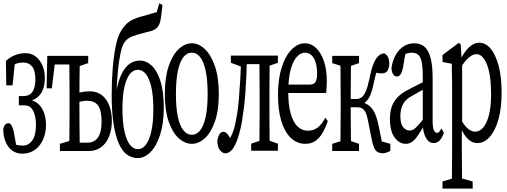

<svg xmlns="http://www.w3.org/2000/svg" viewBox="-21 -857 3036 1150"><path d="M111.8 63.5Q79.1 63.5 53.2 45.4Q27.3 27.3 12.9 -6.3Q-1.5 -40 -1.5 -85.9Q2 -97.7 6.3 -105Q10.7 -112.3 16.6 -115.7Q22.5 -119.1 29.8 -119.1Q41.5 -119.1 50.3 -101.6Q59.1 -84 63.5 -56.6L80.1 36.6L35.6 -9.3Q53.2 2.4 72.5 8.8Q91.8 15.1 115.7 15.1Q149.9 15.1 172.1 -15.4Q194.3 -45.9 194.3 -108.4Q194.3 -141.1 187.5 -167.2Q180.7 -193.4 166.3 -209.7Q151.9 -226.1 124 -226.1H91.8V-281.7H120.1Q145 -281.7 160.4 -293.5Q175.8 -305.2 183.3 -328.1Q190.9 -351.1 190.9 -380.9Q190.9 -433.6 171.6 -458Q152.3 -482.4 120.1 -482.4Q94.2 -482.4 74.7 -474.9Q55.2 -467.3 41 -450.7L69.3 -491.7L54.2 -345.7H16.6L14.2 -491.7Q35.6 -513.2 66.9 -525.9Q98.1 -538.6 130.9 -538.6Q182.6 -538.6 215.1 -495.6Q247.6 -452.6 247.6 -389.2Q247.6 -350.6 236.8 -322Q226.1 -293.5 203.9 -274.7Q181.6 -255.9 148.4 -249L146.5 -260.7Q173.3 -257.3 193.4 -245.4Q213.4 -233.4 226.8 -212.9Q240.2 -192.4 247.3 -166.3Q254.4 -140.1 254.4 -107.4Q254.4 -61.5 237.5 -22.5Q220.7 16.6 188.7 40Q156.7 63.5 111.8 63.5Z M426.3 47.4V-2.4H502.4Q543.9 -2.4 565.7 -33.7Q587.4 -64.9 587.4 -127.4Q587.4 -193.4 567.4 -223.4Q547.4 -253.4 500.5 -253.4Q482.9 -253.4 463.1 -249.3Q443.4 -245.1 425.8 -238.3V-293.5Q446.8 -301.8 470.7 -305.9Q494.6 -310.1 515.6 -310.1Q560.5 -310.1 590.1 -286.4Q619.6 -262.7 634.3 -222.2Q648.9 -181.6 648.9 -133.3Q648.9 -95.7 640.1 -63.2Q631.3 -30.8 614.3 -6.1Q597.2 18.6 571.3 33Q545.4 47.4 510.7 47.4ZM393.1 47.4Q394 20 394.5 -24.7Q395 -69.3 395.3 -117.7Q395.5 -166 395.5 -204.1V-271Q395.5 -309.6 395.3 -357.7Q395 -405.8 394.5 -450.7Q394 -495.6 393.1 -522.5H457.5Q456.5 -495.6 456.1 -450.7Q455.6 -405.8 455.1 -357.4Q454.6 -309.1 454.6 -271V-204.1Q454.6 -165.5 455.1 -117.4Q455.6 -69.3 456.1 -24.7Q456.5 20 457.5 47.4ZM258.3 -328.1 262.2 -522.5H425.8V-470.7H280.8L313 -522.5L289.6 -328.1ZM337.9 47.4V4.4L419.9 -20H425.8V47.4ZM425.8 -455.1V-522.5H507.3V-479L436.5 -455.1Z M804.2 89.8Q767.6 89.8 739 68.6Q710.4 47.4 690.2 1.2Q669.9 -44.9 658.9 -116.7Q647.9 -188.5 647.9 -286.6Q647.9 -369.1 653.8 -444.1Q659.7 -519 671.4 -577.9Q683.1 -636.7 702.1 -668.5Q719.7 -698.2 737.8 -714.8Q755.9 -731.4 779.1 -741.9Q802.2 -752.4 835 -760.7Q849.1 -764.2 862.8 -768.3Q876.5 -772.5 890.1 -776.6Q903.8 -780.8 917.5 -784.2L933.1 -837.4L952.1 -826.7Q948.7 -797.4 946 -773.7Q943.4 -750 939.2 -731.2Q935.1 -712.4 927.2 -700.7Q920.4 -689.9 909.2 -682.4Q897.9 -674.8 881.3 -670.4Q864.7 -666 841.3 -660.2Q797.4 -649.4 767.8 -637.7Q738.3 -626 720.7 -597.7Q709 -577.6 700 -533.4Q690.9 -489.3 685.1 -430.4Q679.2 -371.6 677.2 -305.7L675.8 -306.6Q685.5 -366.7 704.8 -408.7Q724.1 -450.7 752 -472.4Q779.8 -494.1 816.4 -494.1Q855 -494.1 887.5 -464.1Q919.9 -434.1 939.9 -371.6Q960 -309.1 960 -212.4Q960 -116.7 937.7 -48.8Q915.5 19 879.9 54.4Q844.2 89.8 804.2 89.8ZM897.5 -203.1Q897.5 -283.2 885.3 -335.7Q873 -388.2 852.8 -413.6Q832.5 -439 804.2 -439Q777.3 -439 756.8 -413.6Q736.3 -388.2 724.4 -336.7Q712.4 -285.2 712.4 -206.1Q712.4 -124.5 724.4 -70.6Q736.3 -16.6 757.1 10Q777.8 36.6 804.7 36.6Q831.5 36.6 852.3 10Q873 -16.6 885.3 -70.1Q897.5 -123.5 897.5 -203.1Z M1127.9 4.4Q1086.9 4.4 1049.8 -28.6Q1012.7 -61.5 989.5 -128.2Q966.3 -194.8 966.3 -293.5Q966.3 -393.6 989.5 -461.4Q1012.7 -529.3 1049.8 -563.5Q1086.9 -597.7 1127.9 -597.7Q1168.9 -597.7 1205.6 -563.5Q1242.2 -529.3 1265.9 -461.4Q1289.6 -393.6 1289.6 -293.5Q1289.6 -195.3 1265.9 -128.4Q1242.2 -61.5 1205.6 -28.6Q1168.9 4.4 1127.9 4.4ZM1127.9 -49.8Q1157.7 -49.8 1179 -77.4Q1200.2 -105 1211.4 -159.2Q1222.7 -213.4 1222.7 -293.5Q1222.7 -375 1211.4 -430.4Q1200.2 -485.8 1179 -513.7Q1157.7 -541.5 1127.9 -541.5Q1098.1 -541.5 1076.7 -513.7Q1055.2 -485.8 1043.9 -430.4Q1032.7 -375 1032.7 -293.5Q1032.7 -213.4 1043.9 -159.2Q1055.2 -105 1076.7 -77.4Q1098.1 -49.8 1127.9 -49.8Z M1328.6 61.5Q1312 61.5 1296.4 42.5Q1280.8 23.4 1280.8 -17.6Q1286.6 -42.5 1294.9 -54.9Q1303.2 -67.4 1317.4 -67.4Q1331.5 -67.4 1343.8 -50.8Q1356 -34.2 1368.7 -9.3V7.3H1343.3V-9.3Q1364.3 -38.6 1375.5 -70.1Q1386.7 -101.6 1396 -156.7Q1404.3 -197.8 1409.2 -255.9Q1414.1 -314 1418.2 -382.8Q1422.4 -451.7 1422.4 -523.9H1458.5Q1457.5 -466.3 1455.1 -411.1Q1452.6 -356 1449 -305.4Q1445.3 -254.9 1439.7 -210Q1434.1 -165 1427.7 -126.5Q1413.6 -52.2 1396.7 -10.7Q1379.9 30.8 1362.5 46.1Q1345.2 61.5 1328.6 61.5ZM1361.8 -481V-523.9H1436.5V-456.5H1427.7ZM1436.5 -472.7V-523.9H1563.5V-472.7ZM1483.4 45.9V3.4L1557.6 -21H1573.2L1643.6 3.4V45.9ZM1531.7 45.9Q1532.7 18.6 1533 -25.6Q1533.2 -69.8 1533.7 -118.7Q1534.2 -167.5 1534.2 -206.1V-271.5Q1534.2 -310.1 1533.7 -358.9Q1533.2 -407.7 1533 -452.6Q1532.7 -497.6 1531.7 -523.9H1595.2Q1594.2 -497.1 1593.8 -452.4Q1593.3 -407.7 1593 -358.9Q1592.8 -310.1 1592.8 -271.5V-206.1Q1592.8 -167.5 1593 -118.7Q1593.3 -69.8 1593.8 -25.6Q1594.2 18.6 1595.2 45.9ZM1563.5 -456.5V-523.9H1643.6V-481L1573.2 -456.5Z M1807.6 4.4Q1758.3 4.4 1721.2 -30.8Q1684.1 -65.9 1664.1 -131.6Q1644 -197.3 1644 -290Q1644 -382.3 1665.8 -451.7Q1687.5 -521 1724.6 -559.3Q1761.7 -597.7 1805.2 -597.7Q1842.8 -597.7 1872.3 -569.6Q1901.9 -541.5 1919.2 -490.7Q1936.5 -439.9 1936.5 -366.7Q1936.5 -346.7 1934.8 -329.1Q1933.1 -311.5 1932.6 -299.8H1670.9V-350.1H1832.5Q1860.8 -350.1 1869.6 -367.9Q1878.4 -385.7 1878.4 -412.6Q1878.4 -454.1 1869.6 -482.9Q1860.8 -511.7 1844.2 -526.6Q1827.6 -541.5 1805.2 -541.5Q1781.2 -541.5 1758.5 -518.3Q1735.8 -495.1 1720.7 -443.4Q1705.6 -391.6 1705.6 -304.2Q1705.6 -230 1719.7 -178.2Q1733.9 -126.5 1760.3 -100.3Q1786.6 -74.2 1823.2 -74.2Q1856.4 -74.2 1881.6 -93Q1906.7 -111.8 1927.2 -151.9L1942.4 -131.8Q1928.2 -90.8 1910.4 -60.3Q1892.6 -29.8 1867.9 -12.7Q1843.3 4.4 1807.6 4.4Z M1968.8 47.4V4.4L2043.9 -19H2059.6L2129.4 4.4V47.4ZM1968.8 -479V-522.5H2129.4V-479L2059.6 -455.1H2043.9ZM2017.1 47.4Q2018.1 20 2018.3 -24.2Q2018.6 -68.4 2019 -117.2Q2019.5 -166 2019.5 -204.1V-270Q2019.5 -308.6 2019 -357.2Q2018.6 -405.8 2018.3 -450.7Q2018.1 -495.6 2017.1 -522.5H2082Q2081.1 -495.6 2080.8 -450.2Q2080.6 -404.8 2080.1 -353.8Q2079.6 -302.7 2079.6 -259.3V-217.3Q2079.6 -173.3 2080.1 -121.6Q2080.6 -69.8 2080.8 -24.9Q2081.1 20 2082 47.4ZM2207 -15.1 2182.1 -139.2Q2177.2 -166.5 2169.2 -182.9Q2161.1 -199.2 2149.2 -206.8Q2137.2 -214.4 2118.7 -214.4H2049.8V-264.2H2115.2Q2130.9 -264.2 2144.3 -273.7Q2157.7 -283.2 2169.2 -308.6Q2180.7 -334 2190.4 -379.4Q2200.2 -432.1 2212.9 -466.6Q2225.6 -501 2241.7 -518.3Q2257.8 -535.6 2280.3 -537.6Q2295.9 -530.3 2303.2 -514.6Q2310.5 -499 2310.5 -476.6Q2310.5 -449.7 2300 -433.6Q2289.6 -417.5 2265.6 -417.5Q2250.5 -417.5 2239.3 -419.9Q2228 -422.4 2210.4 -427.7L2253.9 -476.1Q2244.6 -457 2235.8 -430.9Q2227.1 -404.8 2217.8 -359.9Q2209.5 -318.8 2199.2 -292.7Q2189 -266.6 2173.8 -251.2Q2158.7 -235.8 2139.6 -227.5V-246.6Q2168.9 -240.7 2189.7 -224.1Q2210.4 -207.5 2223.4 -179.9Q2236.3 -152.3 2245.6 -109.4L2275.4 36.6L2231.9 -19L2316.9 4.4V47.4Q2307.1 52.2 2294.9 56.6Q2282.7 61 2272.9 61Q2245.6 61 2231 45.9Q2216.3 30.8 2207 -15.1Z M2409.2 4.4Q2370.1 4.4 2342.3 -33.7Q2314.5 -71.8 2314.5 -146Q2314.5 -181.2 2323.5 -212.2Q2332.5 -243.2 2357.7 -271.5Q2382.8 -299.8 2431.2 -323.2Q2449.7 -333 2467.8 -342.3Q2485.8 -351.6 2503.9 -360.4Q2522 -369.1 2540 -377.4V-334Q2516.1 -322.3 2493.2 -309.1Q2470.2 -295.9 2446.8 -282.7Q2415 -266.1 2400.6 -245.1Q2386.2 -224.1 2381.6 -202.9Q2377 -181.6 2377 -162.6Q2377 -115.7 2393.6 -95.5Q2410.2 -75.2 2433.6 -75.2Q2445.3 -75.2 2456.1 -81.8Q2466.8 -88.4 2483.9 -107.2Q2501 -126 2529.3 -161.6L2539.6 -101.6H2517.6Q2496.1 -65.9 2479.7 -42.5Q2463.4 -19 2447 -7.3Q2430.7 4.4 2409.2 4.4ZM2576.2 0Q2546.9 0 2529.1 -33Q2511.2 -65.9 2511.2 -120.6V-126.5V-396.5Q2511.2 -455.6 2504.4 -487.1Q2497.6 -518.6 2482.7 -530Q2467.8 -541.5 2445.3 -541.5Q2433.6 -541.5 2417.7 -537.4Q2401.9 -533.2 2380.9 -521L2411.1 -559.1L2393.6 -456.5Q2388.7 -429.2 2379.9 -414.1Q2371.1 -398.9 2356.9 -398.9Q2341.8 -398.9 2333.5 -412.4Q2325.2 -425.8 2323.7 -448.2Q2333 -516.6 2370.4 -557.1Q2407.7 -597.7 2460.9 -597.7Q2498.5 -597.7 2522.2 -576.4Q2545.9 -555.2 2558.1 -509.8Q2570.3 -464.4 2570.3 -388.2V-132.3Q2570.3 -93.8 2577.4 -77.6Q2584.5 -61.5 2595.2 -61.5Q2604.5 -61.5 2611.1 -69.1Q2617.7 -76.7 2622.6 -88.4L2637.7 -61.5Q2625 -26.4 2609.9 -13.2Q2594.7 0 2576.2 0Z M2629.4 272.5V230L2708.5 206.1H2725.1L2810.1 230V272.5ZM2685.1 272.5Q2686 229 2686 187.5Q2686 146 2686.5 103Q2687 60.1 2687 18.6V-325.2Q2687 -358.4 2686.5 -383.1Q2686 -407.7 2685.5 -429.2Q2685.1 -450.7 2685.1 -475.1L2629.4 -485.8V-527.3L2727.5 -601.1L2738.8 -589.4L2744.6 -486.8L2747.1 -483.4V-109.4L2745.1 -101.6V17.6Q2745.1 58.6 2745.6 101.3Q2746.1 144 2746.1 187Q2746.1 230 2747.1 272.5ZM2837.9 0Q2818.8 0 2800.8 -10Q2782.7 -20 2764.4 -44.9Q2746.1 -69.8 2728.5 -115.2H2715.3L2721.2 -178.2Q2748 -119.1 2773.4 -93.8Q2798.8 -68.4 2824.2 -68.4Q2851.1 -68.4 2872.3 -92Q2893.6 -115.7 2907 -165.8Q2920.4 -215.8 2920.4 -292.5Q2920.4 -407.7 2895.8 -470.2Q2871.1 -532.7 2832 -532.7Q2818.8 -532.7 2802 -522.9Q2785.2 -513.2 2765.6 -490.2Q2746.1 -467.3 2720.2 -425.8L2714.4 -483.4H2728.5Q2747.6 -524.4 2767.3 -550Q2787.1 -575.7 2807.4 -588.4Q2827.6 -601.1 2849.6 -601.1Q2888.2 -601.1 2918 -565.2Q2947.8 -529.3 2965.6 -462.6Q2983.4 -396 2983.4 -301.8Q2983.4 -209.5 2964.4 -141.8Q2945.3 -74.2 2912.4 -37.1Q2879.4 0 2837.9 0Z"/></svg>

Font: Scarab Serif
Style: Condensed
Weight: 400
Designer: John Roberts
Foundry: Scarab
Version: 1.0